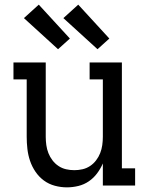

<svg xmlns="http://www.w3.org/2000/svg" viewBox="-20 -799 640 827"><path d="M268 8Q242 8 216 1Q190 -6 169 -21.5Q148 -37 133 -59Q118 -81 109.5 -106Q101 -131 98 -157.5Q95 -184 95 -210V-457H38V-530H177V-210Q177 -192 179.5 -174Q182 -156 188.5 -139.5Q195 -123 206 -108.5Q217 -94 232 -84Q247 -74 264.5 -70Q282 -66 300 -66Q318 -66 335.5 -70Q353 -74 368 -84Q383 -94 394 -108.5Q405 -123 411.5 -139.5Q418 -156 420.5 -174Q423 -192 423 -210V-457H366V-530H505V-74H562V0H423V-95Q413 -72 398 -52Q383 -32 362.5 -18Q342 -4 317.5 2Q293 8 268 8ZM400 -587 253 -721 317 -779 451 -633ZM230 -587 83 -721 147 -779 281 -633Z"/></svg>

Font: Iosevka Slab Extended
Style: Regular
Weight: 400
Width: 7
Monospace: yes
Designer: Belleve Invis
Foundry: Belleve Invis
Version: Version 11.1.1; ttfautohint (v1.8.3)